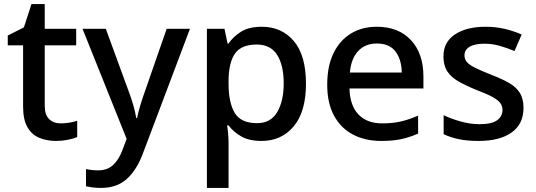

<svg xmlns="http://www.w3.org/2000/svg" viewBox="-20 -680 2626 940"><path d="M277 -76Q298 -76 320 -79.5Q342 -83 358 -89V-9Q340 -1 311.5 4.5Q283 10 254 10Q210 10 173 -5Q136 -20 114.5 -57Q93 -94 93 -160V-458H18V-506L97 -546L134 -660H199V-539H353V-458H199V-162Q199 -118 220.5 -97Q242 -76 277 -76Z M384 -539H498L610 -233Q623 -198 632.5 -165.5Q642 -133 647 -102H651Q656 -128 666.5 -163Q677 -198 690 -234L796 -539H910L679 73Q650 151 601.5 195.5Q553 240 475 240Q450 240 432 237.5Q414 235 401 232V148Q411 150 427 152Q443 154 460 154Q506 154 534 127.5Q562 101 578 58L600 0Z M1262 -549Q1359 -549 1418.5 -479Q1478 -409 1478 -270Q1478 -133 1418 -61.5Q1358 10 1261 10Q1199 10 1160.5 -12.5Q1122 -35 1099 -66H1092Q1095 -48 1097 -23.5Q1099 1 1099 20V240H993V-539H1079L1094 -467H1099Q1122 -501 1160.5 -525Q1199 -549 1262 -549ZM1237 -462Q1162 -462 1131 -418.5Q1100 -375 1099 -287V-271Q1099 -178 1129 -127.5Q1159 -77 1239 -77Q1305 -77 1337 -131Q1369 -185 1369 -272Q1369 -360 1337 -411Q1305 -462 1237 -462Z M1825 -549Q1931 -549 1992 -483.5Q2053 -418 2053 -305V-247H1691Q1693 -164 1734.5 -120Q1776 -76 1851 -76Q1903 -76 1943.5 -85.5Q1984 -95 2027 -114V-26Q1986 -8 1945 1Q1904 10 1847 10Q1768 10 1708.5 -21Q1649 -52 1615.5 -113.5Q1582 -175 1582 -265Q1582 -356 1612.5 -419Q1643 -482 1697.5 -515.5Q1752 -549 1825 -549ZM1825 -467Q1768 -467 1733.5 -430Q1699 -393 1693 -325H1947Q1946 -388 1916.5 -427.5Q1887 -467 1825 -467Z M2543 -152Q2543 -73 2485 -31.5Q2427 10 2324 10Q2267 10 2226.5 1.5Q2186 -7 2152 -23V-116Q2187 -99 2234.5 -85.5Q2282 -72 2327 -72Q2387 -72 2413.5 -91Q2440 -110 2440 -142Q2440 -160 2430 -174.5Q2420 -189 2392.5 -204.5Q2365 -220 2312 -240Q2260 -261 2224.5 -281.5Q2189 -302 2170 -330.5Q2151 -359 2151 -404Q2151 -474 2207.5 -511.5Q2264 -549 2357 -549Q2406 -549 2449.5 -539Q2493 -529 2534 -511L2499 -430Q2464 -445 2427 -455.5Q2390 -466 2352 -466Q2304 -466 2279 -451Q2254 -436 2254 -409Q2254 -390 2266 -376Q2278 -362 2306.5 -348Q2335 -334 2385 -314Q2435 -295 2470.5 -275Q2506 -255 2524.5 -226Q2543 -197 2543 -152Z"/></svg>

Font: Noto Sans Ethiopic Medium
Style: Regular
Weight: 500
Designer: Monotype Design Team
Foundry: Monotype Imaging Inc.
Version: Version 2.102; ttfautohint (v1.8.4.7-5d5b)